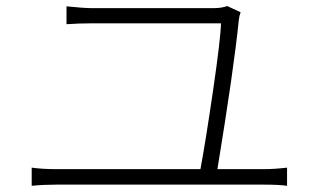

<svg xmlns="http://www.w3.org/2000/svg" viewBox="-20 -679 1040 630"><path d="M693.4 -124H844.7Q879.9 -124 921.9 -128.9V-69.3Q895.5 -73.2 844.7 -73.2H165Q123 -73.2 84 -69.3V-128.9Q119.1 -124 165 -124H637.7Q655.3 -218.8 679.7 -386.2Q704.1 -553.7 705.1 -602.5H283.2Q240.2 -602.5 198.2 -599.6V-658.2Q254.9 -652.3 282.2 -652.3H681.6Q707 -652.3 725.6 -659.2L769.5 -638.7Q765.6 -628.9 763.7 -614.3Q748 -457 693.4 -124Z"/></svg>

Font: Gen Shin Gothic Monospace Light
Style: Regular
Weight: 300
Designer: [Source Han Sans]
Ryoko NISHIZUKA  (kana & ideographs); Paul D. Hunt (Latin, Greek & Cyrillic); Wenlong ZHANG  (bopomofo
Version: Version 1.002.20150607